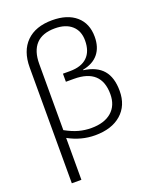

<svg xmlns="http://www.w3.org/2000/svg" viewBox="-179 -866 974 1206"><g transform="rotate(-20 308.0 -262.5)"><path d="M87 -534Q87 -644 148 -704.5Q209 -765 320 -765Q422 -765 479.5 -715Q537 -665 537 -576Q537 -506 501.5 -462.5Q466 -419 397 -406V-403Q484 -391 526 -342Q568 -293 568 -203Q568 -105 504 -49Q440 7 329 7Q236 7 151 -40V240H87ZM506 -204Q506 -372 324 -372H270V-426H318Q393 -426 432.5 -464Q472 -502 472 -575Q472 -639 431.5 -675Q391 -711 319 -711Q235 -711 193 -666Q151 -621 151 -534V-92Q198 -66 238.5 -55Q279 -44 322 -44Q409 -44 457.5 -86Q506 -128 506 -204Z"/></g></svg>

Font: OpenSansMMV
Style: Light
Weight: 300
Foundry: Ascender Corporation
Version: Version 4.001